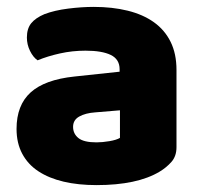

<svg xmlns="http://www.w3.org/2000/svg" viewBox="-20 -521 584 557"><path d="M260 -108Q277 -108 297.5 -111.5Q318 -115 328 -121V-201L256 -195Q228 -193 210 -183Q192 -173 192 -153Q192 -133 207.5 -120.5Q223 -108 260 -108ZM252 -501Q306 -501 350.5 -490Q395 -479 426.5 -456.5Q458 -434 475 -399.5Q492 -365 492 -318V-94Q492 -68 477.5 -51.5Q463 -35 443 -23Q378 16 260 16Q207 16 164.5 6Q122 -4 91.5 -24Q61 -44 44.5 -75Q28 -106 28 -147Q28 -216 69 -253Q110 -290 196 -299L327 -313V-320Q327 -349 301.5 -361.5Q276 -374 228 -374Q190 -374 154 -366Q118 -358 89 -346Q76 -355 67 -373.5Q58 -392 58 -412Q58 -438 70.5 -453.5Q83 -469 109 -480Q138 -491 177.5 -496Q217 -501 252 -501Z"/></svg>

Font: Baloo Bhai
Style: Regular
Weight: 400
Designer: Supriya Tembe, Noopur Datye and Ek Type
Foundry: Ek Type
Version: Version 1.443;PS 1.000;hotconv 16.6.51;makeotf.lib2.5.65220;